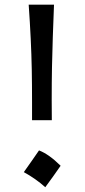

<svg xmlns="http://www.w3.org/2000/svg" viewBox="-20 -779 356 807"><path d="M114.7 -273.9V-350.6Q114.7 -423.3 113.5 -487.1Q112.3 -550.8 109.1 -616.2Q106 -681.6 100.6 -759.3H207Q204.1 -685.1 201.9 -622.1Q199.7 -559.1 198.5 -496.1Q197.3 -433.1 197.3 -358.4L197.8 -273.9ZM144 -146.8Q185.9 -130.7 234.8 -82.3Q219.2 -59.8 203.3 -37.5Q187.5 -15.2 170.3 7.9Q129.5 -28.6 80.1 -55.5Q96.7 -79.1 112.3 -101.1Q127.9 -123.1 144 -146.8Z"/></svg>

Font: Pinar-FD Medium
Style: Regular
Weight: 500
Designer: Amin Abedi
Version: Version 3.000